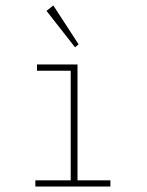

<svg xmlns="http://www.w3.org/2000/svg" viewBox="-20 -686 540 706"><path d="M110 0V-23H240V-426H116V-449H265V-23H386V0ZM256 -512 151 -646 176 -666 269 -523Z"/></svg>

Font: Inconsolata ExtraLight
Style: Regular
Weight: 200
Monospace: yes
Designer: Raph Levien, Cyreal, Brenton Simpson
Foundry: Raph Levien, Cyreal, Google
Version: Version 3.001; ttfautohint (v1.8.2.53-6de2)